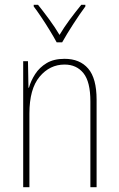

<svg xmlns="http://www.w3.org/2000/svg" viewBox="-20 -783 498 803"><path d="M250 -537Q314 -537 349 -496Q384 -455 384 -366V0H358V-359Q358 -441 329 -477Q300 -513 250 -513Q188 -513 145.5 -462Q103 -411 103 -308V0H77V-527H97L99 -416H101Q109 -445 127 -473Q145 -501 175 -519Q205 -537 250 -537ZM217 -606Q204 -630 186.5 -658.5Q169 -687 151.5 -713Q134 -739 121 -756V-763H139Q160 -737 185 -703Q210 -669 229 -637Q248 -669 271 -700Q294 -731 320 -763H337V-756Q314 -725 286.5 -682.5Q259 -640 240 -606Z"/></svg>

Font: Noto Sans Devanagari UI Condensed Thin
Style: Regular
Weight: 100
Width: 3
Designer: Jelle Bosma - Monotype Design Team
Foundry: Monotype Imaging Inc.
Version: Version 2.004; ttfautohint (v1.8.4.7-5d5b)